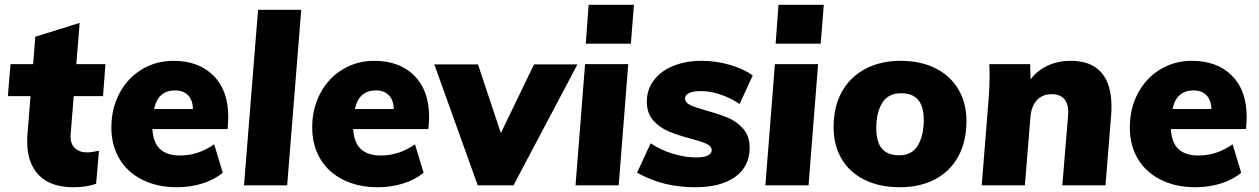

<svg xmlns="http://www.w3.org/2000/svg" viewBox="-20 -777 5279 805"><path d="M276 -211Q274 -175 293.5 -156.5Q313 -138 345 -138Q364 -138 395 -145L383 -7Q346 8 287 8Q192 8 143 -42.5Q94 -93 94 -184Q94 -202 95 -211L108 -374H13L24 -508H119L128 -623L314 -681L300 -508H422L412 -374H289Z M937 -287Q937 -263 934 -236H619Q622 -179 651 -152Q680 -125 735 -125Q811 -125 878 -172L914 -53Q880 -24 829.5 -8Q779 8 722 8Q640 8 577.5 -23Q515 -54 481 -110.5Q447 -167 447 -243Q447 -323 481.5 -387Q516 -451 575.5 -486.5Q635 -522 707 -522Q813 -522 875 -460Q937 -398 937 -287ZM626 -320H789Q788 -358 768 -378Q748 -398 714 -398Q680 -398 657.5 -379.5Q635 -361 626 -320Z M1062 -736H1243L1184 0H1003Z M1779 -287Q1779 -263 1776 -236H1461Q1464 -179 1493 -152Q1522 -125 1577 -125Q1653 -125 1720 -172L1756 -53Q1722 -24 1671.5 -8Q1621 8 1564 8Q1482 8 1419.5 -23Q1357 -54 1323 -110.5Q1289 -167 1289 -243Q1289 -323 1323.5 -387Q1358 -451 1417.5 -486.5Q1477 -522 1549 -522Q1655 -522 1717 -460Q1779 -398 1779 -287ZM1468 -320H1631Q1630 -358 1610 -378Q1590 -398 1556 -398Q1522 -398 1499.5 -379.5Q1477 -361 1468 -320Z M2401 -507 2133 0H1983L1801 -507H1984L2080 -219L2219 -507Z M2433 -508H2614L2574 0H2393ZM2638 -757 2625 -594H2436L2448 -757Z M2651 -53 2708 -176Q2750 -148 2801 -132.5Q2852 -117 2900 -117Q2933 -117 2948.5 -125.5Q2964 -134 2964 -147Q2964 -164 2942.5 -174Q2921 -184 2875 -196Q2819 -211 2782.5 -226.5Q2746 -242 2719 -272Q2692 -302 2692 -351Q2692 -401 2721 -440Q2750 -479 2802.5 -500.5Q2855 -522 2923 -522Q2981 -522 3038.5 -505.5Q3096 -489 3136 -461L3081 -341Q3042 -367 3000 -381Q2958 -395 2919 -395Q2886 -395 2869 -386.5Q2852 -378 2852 -365Q2852 -347 2874 -336.5Q2896 -326 2943 -313Q2997 -298 3033.5 -282.5Q3070 -267 3096.5 -236.5Q3123 -206 3123 -158Q3123 -79 3062.5 -35.5Q3002 8 2896 8Q2827 8 2768 -6.5Q2709 -21 2651 -53Z M3229 -508H3410L3370 0H3189ZM3434 -757 3421 -594H3232L3244 -757Z M3475 -244Q3475 -330 3510 -392.5Q3545 -455 3608.5 -488.5Q3672 -522 3756 -522Q3840 -522 3902.5 -490.5Q3965 -459 3998.5 -402Q4032 -345 4032 -270Q4032 -183 3997.5 -120.5Q3963 -58 3900 -25Q3837 8 3753 8Q3668 8 3605 -23Q3542 -54 3508.5 -111Q3475 -168 3475 -244ZM3853 -274Q3853 -331 3829.5 -358.5Q3806 -386 3758 -386Q3703 -386 3678.5 -345Q3654 -304 3654 -241Q3654 -182 3677.5 -154Q3701 -126 3750 -126Q3804 -126 3828.5 -167.5Q3853 -209 3853 -274Z M4640 -332Q4640 -310 4639 -298L4615 0H4434L4458 -291L4459 -306Q4459 -343 4441.5 -362.5Q4424 -382 4390 -382Q4349 -382 4326 -355.5Q4303 -329 4300 -283L4277 0H4096L4125 -362Q4129 -405 4129 -459Q4129 -492 4128 -508H4299L4301 -444Q4327 -480 4371 -501Q4415 -522 4470 -522Q4554 -522 4597 -473.5Q4640 -425 4640 -332Z M5207 -287Q5207 -263 5204 -236H4889Q4892 -179 4921 -152Q4950 -125 5005 -125Q5081 -125 5148 -172L5184 -53Q5150 -24 5099.5 -8Q5049 8 4992 8Q4910 8 4847.5 -23Q4785 -54 4751 -110.5Q4717 -167 4717 -243Q4717 -323 4751.5 -387Q4786 -451 4845.5 -486.5Q4905 -522 4977 -522Q5083 -522 5145 -460Q5207 -398 5207 -287ZM4896 -320H5059Q5058 -358 5038 -378Q5018 -398 4984 -398Q4950 -398 4927.5 -379.5Q4905 -361 4896 -320Z"/></svg>

Font: Muli Black
Style: Italic
Weight: 900
Italic angle: -4.541°
Designer: Vernon Adams
Foundry: Vernon Adams
Version: Version 2.001